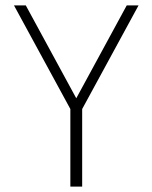

<svg xmlns="http://www.w3.org/2000/svg" viewBox="-20 -695 567 715"><path d="M32 -675H76L264 -329L452 -675H496L286 -289V0H242V-289Z"/></svg>

Font: HiLo-Deco
Style: Deco
Weight: 500
Version: Version 001.000